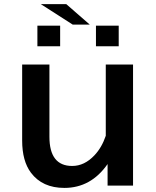

<svg xmlns="http://www.w3.org/2000/svg" viewBox="-20 -879 760 935"><path d="M87.9 -564.9H220.7V-212.9Q220.7 -70.8 331.5 -70.8Q391.1 -70.8 439.9 -122.6Q475.6 -160.2 495.1 -217.8V-564.9H627.9V24.9H503.9V-80.1Q422.9 36.1 293.5 36.1Q186.5 36.1 130.9 -37.6Q87.9 -94.7 87.9 -194.8ZM162.1 -753.9H272.9V-653.8H162.1ZM447.3 -753.9H558.1V-653.8H447.3ZM302.7 -858.9 417 -759.3H334L178.7 -858.9Z"/></svg>

Font: FORM UDPGothic
Style: Bold
Weight: 700
Foundry: Pronama LLC
Version: Version 1.051